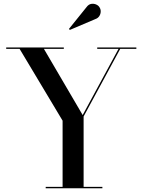

<svg xmlns="http://www.w3.org/2000/svg" viewBox="-20 -1003 760 1023"><path d="M223.5 0V-7.5H313.5V-360L84.5 -742.5H13V-750H320V-742.5H214L420.5 -390L611.5 -742.5H498V-750H706.5V-742.5H620.5L425.5 -382.5V-7.5H525.5V0ZM352 -843.5 347.5 -849 441 -965Q452 -980 466 -982.2Q480 -984.5 492.5 -979Q505 -973.5 510.5 -963.5Q517 -953.5 516.5 -940.5Q516 -927.5 508.8 -916.8Q501.5 -906 488.5 -901.5Z"/></svg>

Font: BodoniModa_28ptMedium
Style: Regular
Weight: 500
Designer: Owen Earl
Foundry: indestructible type
Version: Version 2.004